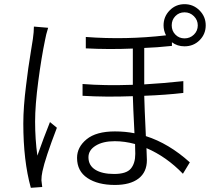

<svg xmlns="http://www.w3.org/2000/svg" viewBox="-20 -855 1017 921"><path d="M376 -452.1Q482.4 -443.4 617.2 -448.2V-622.1Q502 -617.2 391.6 -623V-677.7Q583 -663.1 776.4 -685.5Q764.6 -708 764.6 -733.4Q764.6 -775.4 793.9 -805.2Q823.2 -835 865.2 -835Q907.2 -835 937 -805.2Q966.8 -775.4 966.8 -733.4Q966.8 -691.4 937.5 -662.1Q908.2 -632.8 865.2 -632.8Q830.1 -632.8 804.7 -652.3V-634.8Q730.5 -627 671.9 -625V-450.2Q757.8 -455.1 859.4 -465.8V-409.2Q775.4 -399.4 671.9 -395.5Q672.9 -345.7 679.7 -202.1Q790 -167 890.6 -76.2L857.4 -21.5Q778.3 -103.5 682.6 -144.5Q684.6 -101.6 684.6 -86.9Q684.6 -29.3 644.5 1.5Q604.5 32.2 531.2 32.2Q449.2 32.2 399.4 -1Q349.6 -34.2 349.6 -97.7Q349.6 -149.4 395.5 -187Q441.4 -224.6 531.2 -224.6Q581.1 -224.6 625 -215.8Q618.2 -349.6 617.2 -393.6Q487.3 -388.7 376 -395.5ZM91.8 -262.7Q91.8 -302.7 95.2 -348.6Q98.6 -394.5 105 -444.8Q111.3 -495.1 115.7 -527.8Q120.1 -560.5 128.4 -609.9Q136.7 -659.2 137.7 -668Q142.6 -702.1 142.6 -727.5L210.9 -721.7Q200.2 -687.5 196.3 -664.1Q178.7 -580.1 163.6 -465.3Q148.4 -350.6 148.4 -271.5Q148.4 -187.5 159.2 -108.4Q189.5 -194.3 219.7 -269.5L252.9 -242.2Q196.3 -94.7 183.6 -33.2Q178.7 -10.7 178.7 9.8L182.6 42L127.9 45.9Q91.8 -84 91.8 -262.7ZM404.3 -100.6Q404.3 -61.5 437 -41Q469.7 -20.5 527.3 -20.5Q585.9 -20.5 607.4 -45.9Q628.9 -71.3 628.9 -117.2Q628.9 -122.1 628.4 -138.2Q627.9 -154.3 627.9 -164.1Q578.1 -177.7 530.3 -177.7Q473.6 -177.7 439 -156.2Q404.3 -134.8 404.3 -100.6ZM928.7 -733.4Q928.7 -758.8 910.2 -777.3Q891.6 -795.9 865.2 -795.9Q838.9 -795.9 821.3 -777.8Q803.7 -759.8 803.7 -733.4Q803.7 -707 821.3 -689Q838.9 -670.9 865.2 -670.9Q891.6 -670.9 910.2 -689Q928.7 -707 928.7 -733.4Z"/></svg>

Font: Min Sans Light
Style: Regular
Weight: 300
Designer: Jinseong-Kim, NotoSansCJK, Nunito
Foundry: Jinseong-Kim
Version: Version 1.400;Glyphs 3.1.2 (3151)